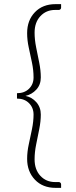

<svg xmlns="http://www.w3.org/2000/svg" viewBox="-20 -777 369 927"><path d="M248 130Q186 130 148.5 90.5Q111 51 111 -10Q111 -44 119 -80.5Q127 -117 134.5 -154Q142 -191 142 -224Q142 -257 120 -279Q98 -301 62 -301V-327Q98 -327 120 -348.5Q142 -370 142 -403Q142 -438 134.5 -474Q127 -510 119 -546.5Q111 -583 111 -617Q111 -679 148.5 -718Q186 -757 248 -757H275V-740Q275 -735 271.5 -732Q268 -729 264 -729H246Q203 -729 175 -699Q147 -669 147 -619Q147 -586 154.5 -548.5Q162 -511 169.5 -474Q177 -437 177 -403Q177 -368 155.5 -344.5Q134 -321 103 -314Q134 -308 155.5 -283.5Q177 -259 177 -224Q177 -191 169.5 -153.5Q162 -116 154.5 -79Q147 -42 147 -8Q147 42 175 72Q203 102 246 102H264Q268 102 271.5 105Q275 108 275 113V130Z"/></svg>

Font: Aleo ExtraLight
Style: Regular
Weight: 250
Designer: Alessio Laiso
Foundry: Alessio Laiso
Version: Version 2.001;gftools[0.9.29]